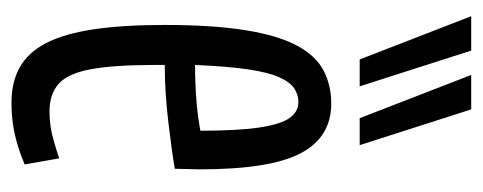

<svg xmlns="http://www.w3.org/2000/svg" viewBox="-273 -557 840 334"><g transform="rotate(90 147.0 -390.0)"><path d="M158.3 10Q122.7 10 97 -4.4Q71.2 -18.9 55 -50.1Q38.8 -81.3 31.1 -132.3Q23.4 -183.2 23.4 -255.6Q23.4 -340.5 32.5 -396.7Q41.5 -452.9 58.9 -485.8Q76.3 -518.7 102 -532.5Q127.7 -546.2 160.4 -546.2Q218.5 -546.2 246.5 -493.3Q274.6 -440.4 274.6 -316.9Q274.6 -311.1 274.1 -295.8Q273.6 -280.4 273.6 -274.1Q258.7 -271.5 238.5 -268.7Q218.3 -265.9 194.7 -263.1Q171.1 -260.2 145.1 -258.4Q119.1 -256.6 93 -256.6Q93 -252.2 93 -247.8Q93 -243.3 93 -239Q93 -169 100.3 -128.8Q107.5 -88.6 125.5 -72.3Q143.4 -56.1 174.2 -56.1Q186.7 -56.1 199.5 -57.9Q212.3 -59.7 226.4 -63.9Q240.6 -68 255.5 -73L266 -12.8Q248.1 -5.3 230.4 -0.1Q212.8 5.1 195.1 7.6Q177.4 10 158.3 10ZM93 -309.3Q108.8 -309.3 126.4 -310Q144 -310.7 159.8 -312.1Q175.5 -313.5 188.1 -315.4Q200.7 -317.2 207.4 -318.6Q207.4 -384.1 201.8 -421.1Q196.2 -458.2 185.3 -473.7Q174.4 -489.1 157.3 -489.1Q144.7 -489.1 133.6 -481.7Q122.5 -474.2 114.1 -455.1Q105.7 -435.9 100.5 -400.6Q95.4 -365.2 93 -309.3ZM83.4 -595.7 8.2 -789.7H68L130.2 -595.7ZM185.6 -595.7 110.4 -789.7H170.3L232.5 -595.7Z"/></g></svg>

Font: Georama ExtraCondensed Thin
Style: Regular
Weight: 100
Width: 2
Designer: Jean-Baptiste Levee
Foundry: Production Type
Version: Version 1.001